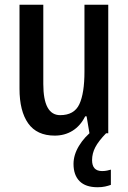

<svg xmlns="http://www.w3.org/2000/svg" viewBox="-20 -560 540 807"><path d="M435 -540V0H356L344 -71H338Q318 -31 285 -10.5Q252 10 210 10Q135 10 98.5 -41.5Q62 -93 62 -187V-540H162V-207Q162 -76 233 -76Q292 -76 313.5 -122Q335 -168 335 -259V-540ZM367 113Q367 159 409 159Q421 159 430 157Q439 155 446 153V217Q435 221 421.5 224Q408 227 390 227Q340 227 314.5 201.5Q289 176 289 129Q289 91 312 53Q335 15 373 -14L426 0Q394 33 380.5 59Q367 85 367 113Z"/></svg>

Font: Avrile Sans Condensed Medium
Style: Regular
Weight: 500
Width: 3
Designer: Monotype Design Team
Foundry: Monotype Imaging Inc.
Version: Version 2.001;September 10, 2019;FontCreator 11.5.0.2425 64-